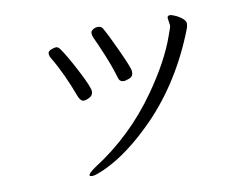

<svg xmlns="http://www.w3.org/2000/svg" viewBox="-73 -756 1146 873"><g transform="rotate(-10 500.0 -319.5)"><path d="M285 -352Q242 -468 194 -548Q187 -560 187 -570.5Q187 -581 201.5 -587Q216 -593 225.5 -593Q235 -593 245 -578Q271 -541 311 -463.5Q351 -386 351 -367.5Q351 -349 334.5 -340.5Q318 -332 306.5 -332Q295 -332 285 -352ZM748 -636Q748 -647 761 -647Q766 -647 783 -640Q800 -633 815 -620.5Q830 -608 830 -596.5Q830 -585 825 -572Q736 -343 582 -185Q459 -60 346 -8Q301 12 287.5 12Q274 12 274 7Q274 -3 308 -26Q484 -138 607 -313Q700 -445 738 -554Q753 -594 753 -600ZM399 -608Q398 -613 396.5 -617Q395 -621 395 -629Q395 -637 405 -644Q415 -651 429 -651Q443 -651 450 -640Q468 -610 507 -525Q546 -440 546 -426V-419Q546 -402 528.5 -395Q511 -388 503 -388Q483 -388 478 -407Q464 -456 438.5 -518Q413 -580 399 -608Z"/></g></svg>

Font: ToneOZ-Pinyin-WenKai-Regular
Style: Regular
Weight: 400
Designer: Fontworks Inc.
Foundry: ToneOZ
Version: Version 0.240331